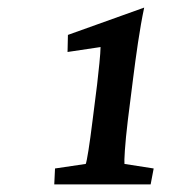

<svg xmlns="http://www.w3.org/2000/svg" viewBox="-20 -720 496 506"><path d="M317 -404 331 -515C338 -570 348 -644 360 -700L159 -628L158 -583L245 -596C245 -579 240 -533 236 -498L224 -403C216 -338 209 -295 206 -288L125 -276L123 -234H377L385 -276L308 -288C307 -295 309 -338 317 -404Z"/></svg>

Font: TPK Tissa Web Medium
Style: Italic
Weight: 500
Italic angle: -7°
Designer: Jacques Le Bailly, Suppakit Chalermlarp | Katatrad Co.,Ltd.
Foundry: Jacques Le Bailly, Cadson Demak Co.,Ltd.
Version: Version 5.000;Glyphs 3.1.2 (3151)